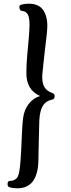

<svg xmlns="http://www.w3.org/2000/svg" viewBox="-20 -776 387 1040"><path d="M73 244Q50 244 31 238Q21 235 21 221Q21 211 25.5 207Q30 203 43 203Q57 202 70 189.5Q83 177 88 129Q92 92 94.5 42Q97 -8 99 -56Q101 -104 105 -136Q111 -181 135 -212.5Q159 -244 197 -256Q120 -290 123 -386Q123 -426 127 -471.5Q131 -517 135 -560.5Q139 -604 140 -639Q140 -684 129.5 -699.5Q119 -715 103 -716Q85 -717 85 -737Q85 -749 96 -751Q115 -756 136 -756Q192 -756 215.5 -719Q239 -682 236 -624Q235 -604 231 -570Q227 -536 222.5 -497.5Q218 -459 214.5 -425Q211 -391 209 -370Q207 -327 220.5 -304.5Q234 -282 266 -271Q272 -269 274 -264.5Q276 -260 276 -255Q276 -240 264 -237Q229 -230 212.5 -203.5Q196 -177 193 -125Q193 -112 192 -85.5Q191 -59 190.5 -27Q190 5 189 37.5Q188 70 188 96Q186 168 158 206Q130 244 73 244Z"/></svg>

Font: BriemHand
Style: Regular
Weight: 400
Designer: Gunnlaugur SE Briem, Eben Sorkin
Foundry: Sorkin Type
Version: Version 1.001; ttfautohint (v1.8.4.7-5d5b)